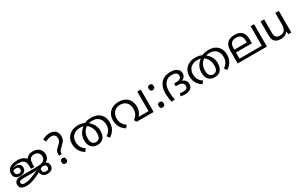

<svg xmlns="http://www.w3.org/2000/svg" viewBox="247 -2416 6360 4121"><g transform="rotate(-30 3427.5 -355.0)"><path d="M297 -566Q352 -566 394.5 -555Q437 -544 470 -520.5Q503 -497 531 -458L501 -470Q531 -512 572.5 -539Q614 -566 685 -566Q759 -566 806.5 -538Q854 -510 876.5 -467Q899 -424 899 -377Q899 -337 888 -307Q877 -277 855.5 -255Q834 -233 801 -216L636 -181L574 -173Q546 -169 507 -167.5Q468 -166 439 -166H242Q202 -166 181.5 -163.5Q161 -161 149 -156Q133 -149 127 -138.5Q121 -128 121 -114Q121 -89 134 -76.5Q147 -64 165.5 -60Q184 -56 199 -56Q245 -56 288 -66Q331 -76 370 -91Q409 -106 444 -121Q467 -131 488.5 -140.5Q510 -150 532 -158.5Q554 -167 576 -174.5Q598 -182 621 -188Q644 -196 658.5 -203.5Q673 -211 684 -216.5Q695 -222 706.5 -225.5Q718 -229 735 -229Q772 -229 803.5 -217.5Q835 -206 854 -181Q873 -156 873 -115Q873 -54 834 -21Q795 12 726 12Q669 12 636.5 -7.5Q604 -27 590 -57.5Q576 -88 576 -119Q576 -148 593 -168.5Q610 -189 638 -198L690 -217Q680 -211 669.5 -199Q659 -187 652 -168.5Q645 -150 645 -124Q645 -85 667.5 -67.5Q690 -50 725 -50Q765 -50 781 -69.5Q797 -89 797 -115Q797 -141 786 -155Q775 -169 757.5 -175Q740 -181 722 -181Q696 -181 675 -172Q654 -163 632 -146L626 -155Q613 -142 597.5 -129.5Q582 -117 563 -105Q544 -93 520 -81Q464 -53 410.5 -32Q357 -11 304.5 0.5Q252 12 199 12Q158 12 121 0.5Q84 -11 61 -38.5Q38 -66 38 -113Q38 -140 50 -165Q62 -190 89 -206Q109 -219 139.5 -226Q170 -233 225 -233H572Q628 -233 666.5 -237.5Q705 -242 731.5 -251.5Q758 -261 775 -276Q795 -293 804 -317.5Q813 -342 813 -373Q813 -400 800.5 -428.5Q788 -457 758.5 -476.5Q729 -496 677 -496Q645 -496 621 -486.5Q597 -477 582 -459Q564 -438 557 -405Q550 -372 550 -310V-259H467V-323Q467 -367 457.5 -404.5Q448 -442 417 -467Q399 -481 371.5 -490Q344 -499 294 -499Q238 -499 200.5 -490Q163 -481 136 -456Q132 -452 129 -444.5Q126 -437 124 -430Q119 -414 117 -404Q115 -394 115 -381Q115 -337 137 -318.5Q159 -300 194 -300Q222 -300 237.5 -310Q253 -320 259.5 -335.5Q266 -351 266 -367Q266 -397 248 -413.5Q230 -430 192 -430Q151 -430 120.5 -412Q90 -394 71 -373L75 -415Q100 -442 135 -460Q170 -478 212 -478Q259 -478 287.5 -462Q316 -446 329 -420.5Q342 -395 342 -366Q342 -333 327 -304Q312 -275 279.5 -257.5Q247 -240 195 -240Q122 -240 82.5 -277.5Q43 -315 43 -385Q43 -436 72 -477Q101 -518 157.5 -542Q214 -566 297 -566Z M1129 -202V-220Q1129 -258 1136 -285.5Q1143 -313 1161.5 -338Q1180 -363 1212 -390Q1243 -417 1262.5 -438Q1282 -459 1291 -483Q1300 -507 1300 -541Q1300 -588 1271.5 -617Q1243 -646 1189 -646Q1149 -646 1112 -633.5Q1075 -621 1041 -604L1010 -675Q1050 -695 1096 -709.5Q1142 -724 1189 -724Q1280 -724 1332.5 -676Q1385 -628 1385 -542Q1385 -499 1373.5 -467Q1362 -435 1338.5 -408Q1315 -381 1280 -350Q1247 -321 1229 -300.5Q1211 -280 1204 -260Q1197 -240 1197 -211V-202ZM1168 14Q1142 14 1124 -2Q1106 -18 1106 -54Q1106 -92 1124 -107Q1142 -122 1168 -122Q1194 -122 1212 -107Q1230 -92 1230 -54Q1230 -18 1212 -2Q1194 14 1168 14Z M1964 12Q1899 12 1853 -16Q1807 -44 1783.5 -96Q1760 -148 1760 -219Q1760 -285 1782 -338.5Q1804 -392 1842 -434Q1880 -476 1928 -504L1943 -520Q1987 -545 2033.5 -555.5Q2080 -566 2135 -566Q2210 -566 2265.5 -544Q2321 -522 2358 -483Q2395 -444 2413.5 -392Q2432 -340 2432 -281Q2432 -211 2411 -156.5Q2390 -102 2354 -61Q2318 -20 2271 9L2222 -54Q2255 -74 2282.5 -103.5Q2310 -133 2326.5 -174.5Q2343 -216 2343 -271Q2343 -337 2318 -388Q2293 -439 2244.5 -468Q2196 -497 2125 -497Q2095 -497 2069.5 -494Q2044 -491 2019 -482L1988 -467Q1950 -449 1918 -414Q1886 -379 1867 -330.5Q1848 -282 1848 -221Q1848 -157 1864.5 -121.5Q1881 -86 1907.5 -72Q1934 -58 1964 -58Q1995 -58 2021.5 -71.5Q2048 -85 2064 -120.5Q2080 -156 2080 -221Q2080 -277 2061 -327Q2042 -377 2009 -415Q1976 -453 1932 -473L1911 -483Q1888 -491 1866 -494Q1844 -497 1816 -497Q1741 -497 1689.5 -468Q1638 -439 1611.5 -388.5Q1585 -338 1585 -273Q1585 -221 1600 -180Q1615 -139 1642.5 -108Q1670 -77 1707 -54L1657 9Q1614 -16 1577.5 -55.5Q1541 -95 1518.5 -150.5Q1496 -206 1496 -277Q1496 -339 1516.5 -391.5Q1537 -444 1577 -483Q1617 -522 1675 -544Q1733 -566 1808 -566Q1857 -566 1898.5 -556Q1940 -546 1981 -523L2006 -503Q2076 -463 2122 -389Q2168 -315 2168 -219Q2168 -148 2144.5 -96Q2121 -44 2075.5 -16Q2030 12 1964 12Z M2812 -566Q2886 -566 2941.5 -544Q2997 -522 3033.5 -483Q3070 -444 3088 -392Q3106 -340 3106 -281Q3106 -228 3093 -187Q3080 -146 3059 -113.5Q3038 -81 3012 -53L2988 -70H3272V-554H3358V0H2938L2904 -59Q2933 -79 2959 -108Q2985 -137 3001 -177.5Q3017 -218 3017 -271Q3017 -337 2993 -387Q2969 -437 2922.5 -465.5Q2876 -494 2808 -494Q2742 -494 2695.5 -464.5Q2649 -435 2624 -385Q2599 -335 2599 -273Q2599 -221 2614 -180Q2629 -139 2656.5 -108Q2684 -77 2721 -54L2671 9Q2628 -16 2591.5 -55.5Q2555 -95 2532.5 -150.5Q2510 -206 2510 -277Q2510 -339 2529.5 -391.5Q2549 -444 2587.5 -483Q2626 -522 2682.5 -544Q2739 -566 2812 -566Z M3576 -414Q3550 -414 3532 -430Q3514 -446 3514 -482Q3514 -520 3532 -535Q3550 -550 3576 -550Q3602 -550 3620 -535Q3638 -520 3638 -482Q3638 -446 3620 -430Q3602 -414 3576 -414ZM3576 14Q3550 14 3532 -2Q3514 -18 3514 -54Q3514 -92 3532 -107Q3550 -122 3576 -122Q3602 -122 3620 -107Q3638 -92 3638 -54Q3638 -18 3620 -2Q3602 14 3576 14Z M4096 -566Q4168 -566 4216.5 -545.5Q4265 -525 4289.5 -490Q4314 -455 4314 -411Q4314 -363 4290 -329.5Q4266 -296 4212 -274L4208 -280Q4265 -264 4295 -227.5Q4325 -191 4325 -143Q4325 -70 4275 -29.5Q4225 11 4136 11Q4100 11 4074 7.5Q4048 4 4028 0L4046 -69Q4068 -65 4088 -62Q4108 -59 4129 -59Q4181 -59 4209.5 -78.5Q4238 -98 4238 -144Q4238 -163 4231 -180Q4224 -197 4208 -210Q4192 -224 4168 -232Q4144 -240 4091 -240H4045V-310H4090Q4128 -310 4157 -317Q4186 -324 4203 -341Q4215 -352 4221 -367Q4227 -382 4227 -403Q4227 -448 4192 -471Q4157 -494 4094 -494Q4013 -494 3962 -457.5Q3911 -421 3887 -358.5Q3863 -296 3863 -217Q3863 -165 3869 -111Q3875 -57 3888 -9L3806 4Q3791 -45 3783 -106Q3775 -167 3775 -219Q3775 -322 3810.5 -400Q3846 -478 3917.5 -522Q3989 -566 4096 -566Z M4871 12Q4806 12 4760 -16Q4714 -44 4690.5 -96Q4667 -148 4667 -219Q4667 -285 4689 -338.5Q4711 -392 4749 -434Q4787 -476 4835 -504L4850 -520Q4894 -545 4940.5 -555.5Q4987 -566 5042 -566Q5117 -566 5172.5 -544Q5228 -522 5265 -483Q5302 -444 5320.5 -392Q5339 -340 5339 -281Q5339 -211 5318 -156.5Q5297 -102 5261 -61Q5225 -20 5178 9L5129 -54Q5162 -74 5189.5 -103.5Q5217 -133 5233.5 -174.5Q5250 -216 5250 -271Q5250 -337 5225 -388Q5200 -439 5151.5 -468Q5103 -497 5032 -497Q5002 -497 4976.5 -494Q4951 -491 4926 -482L4895 -467Q4857 -449 4825 -414Q4793 -379 4774 -330.5Q4755 -282 4755 -221Q4755 -157 4771.5 -121.5Q4788 -86 4814.5 -72Q4841 -58 4871 -58Q4902 -58 4928.5 -71.5Q4955 -85 4971 -120.5Q4987 -156 4987 -221Q4987 -277 4968 -327Q4949 -377 4916 -415Q4883 -453 4839 -473L4818 -483Q4795 -491 4773 -494Q4751 -497 4723 -497Q4648 -497 4596.5 -468Q4545 -439 4518.5 -388.5Q4492 -338 4492 -273Q4492 -221 4507 -180Q4522 -139 4549.5 -108Q4577 -77 4614 -54L4564 9Q4521 -16 4484.5 -55.5Q4448 -95 4425.5 -150.5Q4403 -206 4403 -277Q4403 -339 4423.5 -391.5Q4444 -444 4484 -483Q4524 -522 4582 -544Q4640 -566 4715 -566Q4764 -566 4805.5 -556Q4847 -546 4888 -523L4913 -503Q4983 -463 5029 -389Q5075 -315 5075 -219Q5075 -148 5051.5 -96Q5028 -44 4982.5 -16Q4937 12 4871 12Z M6166 -554V0H5441V-313Q5441 -387 5457.5 -431Q5474 -475 5504 -504Q5536 -535 5580.5 -550.5Q5625 -566 5683 -566Q5743 -566 5787.5 -551Q5832 -536 5861 -507Q5893 -476 5907.5 -429.5Q5922 -383 5922 -322V-222H5527V-70H6080V-554ZM5682 -496Q5601 -496 5564 -454.5Q5527 -413 5527 -321V-292H5836V-320Q5836 -415 5799 -455.5Q5762 -496 5682 -496Z M6770 -536V0H6698L6685 -71H6681Q6664 -43 6637 -25Q6610 -7 6578 1.5Q6546 10 6511 10Q6447 10 6403.5 -10.5Q6360 -31 6338 -74Q6316 -117 6316 -185V-536H6405V-191Q6405 -127 6434 -95Q6463 -63 6524 -63Q6613 -63 6647.5 -113Q6682 -163 6682 -257V-536Z"/></g></svg>

Font: hexlmalayalam05
Style: Book
Weight: 400
Designer: Jelle Bosma - Monotype Design Team
Foundry: Monotype Imaging Inc.
Version: Version 2.003